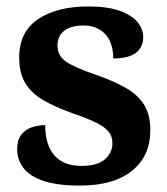

<svg xmlns="http://www.w3.org/2000/svg" viewBox="-20 -568 521 598"><path d="M229.1 10Q159.4 10 116.3 -4.3Q73.2 -18.6 53.3 -44.5Q33.4 -70.3 33.4 -103.5Q33.4 -131.7 46.1 -148.2Q58.9 -164.6 78.9 -171.5Q98.9 -178.3 120.8 -178.3Q120.8 -116.5 149.5 -83.9Q178.2 -51.3 233.4 -51.3Q283.5 -51.3 306.8 -71.9Q330.1 -92.5 330.1 -122Q330.1 -143.6 318.1 -158.1Q306.2 -172.7 279.7 -185.8Q253.2 -199 208.8 -214.2Q152 -234.3 114.4 -256.4Q76.9 -278.5 58.3 -309.9Q39.8 -341.3 39.8 -388.9Q39.8 -469.1 98.9 -508.5Q157.9 -547.9 255.1 -547.9Q315.3 -547.9 353 -534.2Q390.7 -520.6 408.4 -499Q426 -477.4 426 -453Q426 -420.8 403.2 -403.4Q380.3 -386 332.6 -386Q332.6 -435.5 307.5 -462Q282.4 -488.6 240.2 -488.6Q200.8 -488.6 179.9 -472.1Q159.1 -455.7 159.1 -426.5Q159.1 -394.3 185.3 -376.2Q211.5 -358 280.2 -334.5Q333.8 -315.9 371.4 -294.5Q409.1 -273.1 428.6 -242.1Q448.2 -211 448.2 -162.7Q448.2 -82.3 391.3 -36.2Q334.4 10 229.1 10Z"/></svg>

Font: Noto Serif Ethiopic
Style: Regular
Weight: 400
Designer: Monotype Design Team
Foundry: Monotype Imaging Inc.
Version: Version 2.102